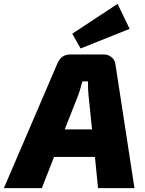

<svg xmlns="http://www.w3.org/2000/svg" viewBox="-65 -971 749 991"><path d="M351 -721 308 -797 542 -951 604 -822ZM425 -161H214L151 0H-45L232 -645Q251 -690 299 -690H471Q494 -690 511.5 -675Q529 -660 531 -638L629 0H441ZM410 -303 392 -479Q389 -503 389 -551H360Q351 -514 339 -480L269 -303Z"/></svg>

Font: Ezarion Extra Bold
Style: Italic
Weight: 800
Italic angle: -8°
Designer: Natanael Gama
Version: Version 1.001;PS 001.001;hotconv 1.0.70;makeotf.lib2.5.58329